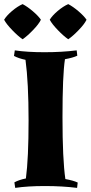

<svg xmlns="http://www.w3.org/2000/svg" viewBox="-29 -905 441 934"><path d="M287 -617Q275 -540 275 -334.5Q275 -129 289 -34Q328 -27 349 -17L346 9Q274 0 189.5 0Q105 0 45 9L41 -18Q63 -30 97 -37Q110 -135 110 -319Q110 -503 95 -614Q61 -621 39 -633L43 -660Q103 -651 187.5 -651Q272 -651 344 -660L347 -634Q326 -624 287 -617ZM170 -809Q160 -788 131.5 -758.5Q103 -729 81 -714Q59 -729 30.5 -758.5Q2 -788 -9 -809Q3 -829 29.5 -851.5Q56 -874 81 -885Q104 -873 130.5 -850.5Q157 -828 170 -809ZM392 -809Q382 -788 353.5 -758.5Q325 -729 303 -714Q281 -729 252.5 -758.5Q224 -788 213 -809Q225 -829 251.5 -851.5Q278 -874 303 -885Q326 -873 352.5 -850.5Q379 -828 392 -809Z"/></svg>

Font: Almendra SC
Style: Bold
Weight: 700
Designer: Ana Sanfelippo
Foundry: Ana Sanfelippo
Version: Version 1.003